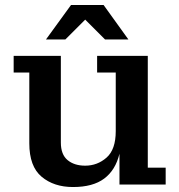

<svg xmlns="http://www.w3.org/2000/svg" viewBox="-20 -743 719 773"><path d="M165 -584 266 -723H397L497 -584H403L323 -664L243 -584ZM274 10Q197 10 147.5 -31.5Q98 -73 98 -166V-451H35V-518H225V-169Q225 -121 252 -98.5Q279 -76 323 -76Q372 -76 409 -108.5Q446 -141 446 -215V-451H371V-518H575V-68H647V0H461V-124Q445 -58 399.5 -24Q354 10 274 10Z"/></svg>

Font: Montagu Slab 16pt Medium
Style: Regular
Weight: 500
Designer: Florian Karsten
Foundry: Florian Karsten
Version: Version 1.000; ttfautohint (v1.8.3)